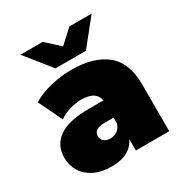

<svg xmlns="http://www.w3.org/2000/svg" viewBox="-179 -902 997 1047"><g transform="rotate(-30 319.5 -378.5)"><path d="M381 0V-72Q342 10 226 10Q159 10 114 -13Q69 -36 46 -74.5Q23 -113 23 -160Q23 -240 84.5 -282.5Q146 -325 273 -325H364Q359 -356 334 -372.5Q309 -389 261 -389Q224 -389 186 -377.5Q148 -366 121 -346L49 -495Q97 -525 164 -541Q231 -557 295 -557Q436 -557 513.5 -494Q591 -431 591 -294V0ZM365 -178V-216H309Q240 -216 240 -170Q240 -151 254.5 -138.5Q269 -126 294 -126Q317 -126 336.5 -138.5Q356 -151 365 -178ZM225 -607 97 -767H237L321 -690L405 -767H545L417 -607Z"/></g></svg>

Font: Montserrat Black
Style: Regular
Weight: 900
Designer: Julieta Ulanovsky
Foundry: Julieta Ulanovsky
Version: Version 9.000; ttfautohint (v1.8.4.7-5d5b)